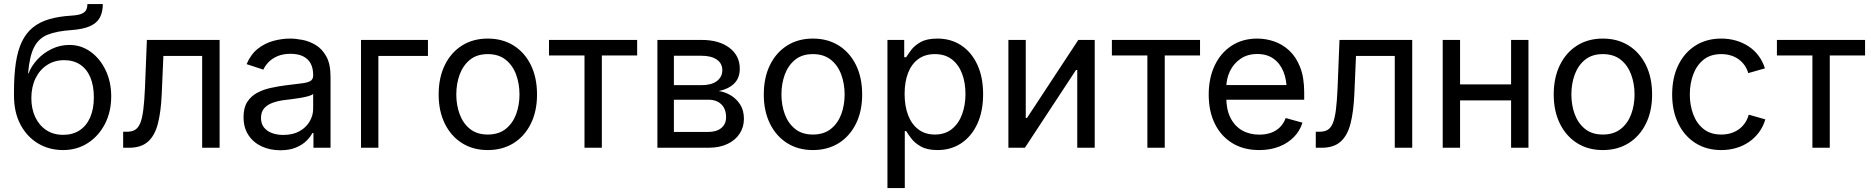

<svg xmlns="http://www.w3.org/2000/svg" viewBox="-20 -748 9472 972"><path d="M299.3 11.7Q229 11.7 172.9 -21.7Q116.7 -55.2 83.7 -117.2Q50.8 -179.2 50.8 -264.6V-283.2Q50.8 -367.7 60.3 -430.4Q69.8 -493.2 90.8 -536.9Q111.8 -580.6 145.8 -608.4Q179.7 -636.2 228.3 -650.6Q276.9 -665 341.8 -668.9Q375 -670.9 392.3 -678Q409.7 -685.1 416 -697.3Q422.4 -709.5 422.4 -727.5H500.5Q500.5 -687 485.4 -658.9Q470.2 -630.9 435.5 -615.5Q400.9 -600.1 341.8 -595.7Q268.1 -590.8 222.2 -572.8Q176.3 -554.7 152.8 -509.3Q129.4 -463.9 122.1 -376.5H124.5Q139.2 -414.6 169.7 -447.3Q200.2 -480 241.9 -500.2Q283.7 -520.5 331.5 -520.5Q390.6 -520.5 438.5 -486.1Q486.3 -451.7 514.6 -392.8Q543 -334 543 -259.8Q543 -182.6 511.5 -121.1Q480 -59.6 424.8 -23.9Q369.6 11.7 299.3 11.7ZM300.3 -65.4Q348.6 -65.4 383.3 -88.4Q418 -111.3 436.5 -153.8Q455.1 -196.3 455.1 -255.4Q455.1 -314 437.5 -356Q419.9 -397.9 386.2 -420.7Q352.5 -443.4 304.7 -443.4Q255.9 -443.4 218.3 -418.9Q180.7 -394.5 159.7 -351.1Q138.7 -307.6 138.7 -251Q138.7 -197.8 158.2 -155.8Q177.7 -113.8 213.9 -89.6Q250 -65.4 300.3 -65.4Z M603.5 0V-81.1H623Q647 -81.1 663.1 -90.3Q679.2 -99.6 689.5 -123.5Q699.7 -147.5 705.3 -190.9Q710.9 -234.4 713.9 -302.7L723.6 -545.9H1091.8V0H1003.4V-464.8H807.1L798.8 -272.5Q794.9 -182.1 779.1 -121.3Q763.2 -60.5 728.5 -30.3Q693.8 0 633.3 0Z M1398.9 12.7Q1347.2 12.7 1304.9 -6.8Q1262.7 -26.4 1237.8 -64Q1212.9 -101.6 1212.9 -155.3Q1212.9 -202.1 1231.4 -231.4Q1250 -260.7 1281 -277.6Q1312 -294.4 1349.6 -302.7Q1387.2 -311 1425.3 -315.9Q1474.1 -322.3 1504.9 -325.7Q1535.6 -329.1 1550.5 -337.4Q1565.4 -345.7 1565.4 -365.7V-368.7Q1565.4 -402.8 1552.7 -426.5Q1540 -450.2 1514.6 -462.9Q1489.3 -475.6 1451.2 -475.6Q1412.1 -475.6 1384.3 -463.4Q1356.4 -451.2 1339.1 -432.9Q1321.8 -414.6 1313 -395.5L1228.5 -423.3Q1249.5 -473.1 1285.2 -501.2Q1320.8 -529.3 1363.8 -541Q1406.7 -552.7 1448.7 -552.7Q1476.1 -552.7 1511 -546.1Q1545.9 -539.6 1578.4 -520Q1610.8 -500.5 1632.1 -462.2Q1653.3 -423.8 1653.3 -359.9V0H1566.9V-74.2H1561Q1551.8 -55.2 1531.2 -34.9Q1510.7 -14.6 1478 -1Q1445.3 12.7 1398.9 12.7ZM1414.1 -64.9Q1462.9 -64.9 1496.6 -84Q1530.3 -103 1547.9 -133.5Q1565.4 -164.1 1565.4 -197.3V-272.9Q1560.1 -266.6 1542 -261.5Q1523.9 -256.3 1500.7 -252.4Q1477.5 -248.5 1455.8 -245.8Q1434.1 -243.2 1421.4 -241.7Q1389.6 -237.8 1362.1 -228.3Q1334.5 -218.8 1317.9 -200.4Q1301.3 -182.1 1301.3 -150.9Q1301.3 -122.6 1315.9 -103.5Q1330.6 -84.5 1356 -74.7Q1381.3 -64.9 1414.1 -64.9Z M2146.5 -545.9V-464.8H1895.5V0H1807.6V-545.9Z M2449.2 11.7Q2375 11.7 2319.1 -23.4Q2263.2 -58.6 2231.9 -122.1Q2200.7 -185.5 2200.7 -269.5Q2200.7 -355 2231.9 -418.7Q2263.2 -482.4 2319.1 -517.6Q2375 -552.7 2449.2 -552.7Q2523.9 -552.7 2580.1 -517.6Q2636.2 -482.4 2667.5 -418.7Q2698.7 -355 2698.7 -269.5Q2698.7 -185.5 2667.5 -122.1Q2636.2 -58.6 2580.1 -23.4Q2523.9 11.7 2449.2 11.7ZM2449.2 -66.9Q2504.4 -66.9 2540 -95.2Q2575.7 -123.5 2592.8 -169.7Q2609.9 -215.8 2609.9 -269.5Q2609.9 -323.7 2592.8 -370.4Q2575.7 -417 2540 -445.6Q2504.4 -474.1 2449.2 -474.1Q2394.5 -474.1 2359.4 -445.6Q2324.2 -417 2307.1 -370.6Q2290 -324.2 2290 -269.5Q2290 -215.8 2307.1 -169.7Q2324.2 -123.5 2359.4 -95.2Q2394.5 -66.9 2449.2 -66.9Z M2939 0V-467.3H2759.3V-545.9H3205.6V-467.3H3026.9V0Z M3308.1 0V-545.9H3531.2Q3620.1 -545.9 3672.6 -506.1Q3725.1 -466.3 3725.1 -400.4Q3725.1 -352.5 3696.3 -324.7Q3667.5 -296.9 3618.7 -287.1Q3650.4 -282.7 3679.4 -265.4Q3708.5 -248 3727.3 -218.5Q3746.1 -189 3746.1 -146.5Q3746.1 -104.5 3724.4 -71.3Q3702.6 -38.1 3662.4 -19Q3622.1 0 3565.9 0ZM3391.6 -80.1H3565.9Q3607.9 -80.1 3631.8 -100.1Q3655.8 -120.1 3655.8 -154.3Q3655.8 -196.3 3631.8 -219.7Q3607.9 -243.2 3565.9 -243.2H3391.6ZM3391.6 -316.9H3531.7Q3581.1 -316.9 3608.9 -337.4Q3636.7 -357.9 3636.7 -393.1Q3636.7 -427.2 3608.6 -446.5Q3580.6 -465.8 3531.2 -465.8H3391.6Z M4095.2 11.7Q4021 11.7 3965.1 -23.4Q3909.2 -58.6 3877.9 -122.1Q3846.7 -185.5 3846.7 -269.5Q3846.7 -355 3877.9 -418.7Q3909.2 -482.4 3965.1 -517.6Q4021 -552.7 4095.2 -552.7Q4169.9 -552.7 4226.1 -517.6Q4282.2 -482.4 4313.5 -418.7Q4344.7 -355 4344.7 -269.5Q4344.7 -185.5 4313.5 -122.1Q4282.2 -58.6 4226.1 -23.4Q4169.9 11.7 4095.2 11.7ZM4095.2 -66.9Q4150.4 -66.9 4186 -95.2Q4221.7 -123.5 4238.8 -169.7Q4255.9 -215.8 4255.9 -269.5Q4255.9 -323.7 4238.8 -370.4Q4221.7 -417 4186 -445.6Q4150.4 -474.1 4095.2 -474.1Q4040.5 -474.1 4005.4 -445.6Q3970.2 -417 3953.1 -370.6Q3936 -324.2 3936 -269.5Q3936 -215.8 3953.1 -169.7Q3970.2 -123.5 4005.4 -95.2Q4040.5 -66.9 4095.2 -66.9Z M4472.7 204.1V-545.9H4557.6V-458.5H4567.4Q4576.7 -473.1 4593.3 -495.4Q4609.9 -517.6 4641.1 -535.2Q4672.4 -552.7 4725.6 -552.7Q4793.9 -552.7 4845.9 -518.6Q4897.9 -484.4 4927.5 -421.1Q4957 -357.9 4957 -271.5Q4957 -184.6 4927.7 -121.1Q4898.4 -57.6 4846.4 -22.9Q4794.4 11.7 4726.1 11.7Q4674.3 11.7 4642.6 -6.1Q4610.8 -23.9 4593.8 -46.6Q4576.7 -69.3 4567.4 -84.5H4560.5V204.1ZM4712.9 -66.9Q4764.2 -66.9 4798.6 -94.5Q4833 -122.1 4850.3 -168.7Q4867.7 -215.3 4867.7 -272.5Q4867.7 -329.1 4850.6 -374.8Q4833.5 -420.4 4799.1 -447.3Q4764.6 -474.1 4712.9 -474.1Q4662.6 -474.1 4628.4 -448.7Q4594.2 -423.3 4576.9 -378.2Q4559.6 -333 4559.6 -272.5Q4559.6 -211.9 4577.1 -165.5Q4594.7 -119.1 4629.2 -93Q4663.6 -66.9 4712.9 -66.9Z M5522 0H5433.6V-393.6H5427.2L5168.5 0H5085V-545.9H5172.9V-150.9H5179.2L5439 -545.9H5522Z M5788.6 0V-467.3H5608.9V-545.9H6055.2V-467.3H5876.5V0Z M6355 11.7Q6275.9 11.7 6218.5 -23.4Q6161.1 -58.6 6130.1 -121.6Q6099.1 -184.6 6099.1 -268.6Q6099.1 -352.5 6129.4 -416.5Q6159.7 -480.5 6215.1 -516.6Q6270.5 -552.7 6344.7 -552.7Q6388.2 -552.7 6430.4 -538.3Q6472.7 -523.9 6507.1 -491.9Q6541.5 -460 6562 -407.7Q6582.5 -355.5 6582.5 -279.8V-243.2H6158.7V-317.4H6535.2L6494.1 -290Q6494.1 -343.8 6477.3 -385.5Q6460.4 -427.2 6427.2 -450.9Q6394 -474.6 6344.7 -474.6Q6295.4 -474.6 6260.3 -450.4Q6225.1 -426.3 6206.5 -387.5Q6188 -348.6 6188 -304.2V-254.9Q6188 -194.3 6209 -152.1Q6230 -109.9 6267.8 -88.1Q6305.7 -66.4 6355.5 -66.4Q6387.7 -66.4 6414.1 -75.7Q6440.4 -85 6459.5 -103.8Q6478.5 -122.6 6488.8 -150.4L6573.7 -127Q6561 -85.9 6530.8 -54.7Q6500.5 -23.4 6455.8 -5.9Q6411.1 11.7 6355 11.7Z M6641.1 0V-81.1H6660.6Q6684.6 -81.1 6700.7 -90.3Q6716.8 -99.6 6727.1 -123.5Q6737.3 -147.5 6742.9 -190.9Q6748.5 -234.4 6751.5 -302.7L6761.2 -545.9H7129.4V0H7041V-464.8H6844.7L6836.4 -272.5Q6832.5 -182.1 6816.7 -121.3Q6800.8 -60.5 6766.1 -30.3Q6731.4 0 6670.9 0Z M7649.9 -320.8V-239.7H7350.6V-320.8ZM7371.6 -545.9V0H7283.7V-545.9ZM7717.8 -545.9V0H7629.9V-545.9Z M8094.2 11.7Q8020 11.7 7964.1 -23.4Q7908.2 -58.6 7877 -122.1Q7845.7 -185.5 7845.7 -269.5Q7845.7 -355 7877 -418.7Q7908.2 -482.4 7964.1 -517.6Q8020 -552.7 8094.2 -552.7Q8168.9 -552.7 8225.1 -517.6Q8281.2 -482.4 8312.5 -418.7Q8343.8 -355 8343.8 -269.5Q8343.8 -185.5 8312.5 -122.1Q8281.2 -58.6 8225.1 -23.4Q8168.9 11.7 8094.2 11.7ZM8094.2 -66.9Q8149.4 -66.9 8185.1 -95.2Q8220.7 -123.5 8237.8 -169.7Q8254.9 -215.8 8254.9 -269.5Q8254.9 -323.7 8237.8 -370.4Q8220.7 -417 8185.1 -445.6Q8149.4 -474.1 8094.2 -474.1Q8039.6 -474.1 8004.4 -445.6Q7969.2 -417 7952.1 -370.6Q7935.1 -324.2 7935.1 -269.5Q7935.1 -215.8 7952.1 -169.7Q7969.2 -123.5 8004.4 -95.2Q8039.6 -66.9 8094.2 -66.9Z M8693.8 11.7Q8619.6 11.7 8563.7 -23.4Q8507.8 -58.6 8476.6 -122.1Q8445.3 -185.5 8445.3 -269.5Q8445.3 -355 8476.6 -418.7Q8507.8 -482.4 8563.7 -517.6Q8619.6 -552.7 8693.8 -552.7Q8733.4 -552.7 8768.6 -542.5Q8803.7 -532.2 8832.8 -512.9Q8861.8 -493.7 8882.8 -465.6Q8903.8 -437.5 8915 -401.9L8830.6 -377.9Q8824.7 -398.9 8812.5 -416.5Q8800.3 -434.1 8783 -447Q8765.6 -460 8743.2 -467Q8720.7 -474.1 8693.8 -474.1Q8639.2 -474.1 8604 -445.6Q8568.8 -417 8551.8 -370.6Q8534.7 -324.2 8534.7 -269.5Q8534.7 -215.8 8551.8 -169.7Q8568.8 -123.5 8604 -95.2Q8639.2 -66.9 8693.8 -66.9Q8721.2 -66.9 8744.1 -74.2Q8767.1 -81.5 8784.9 -95Q8802.7 -108.4 8814.9 -127Q8827.1 -145.5 8833 -167.5L8917 -143.6Q8906.2 -106.9 8885 -78.4Q8863.8 -49.8 8834.5 -29.5Q8805.2 -9.3 8769.5 1.2Q8733.9 11.7 8693.8 11.7Z M9155.3 0V-467.3H8975.6V-545.9H9421.9V-467.3H9243.2V0Z"/></svg>

Font: Inter Variable
Style: Regular
Weight: 400
Designer: Rasmus Andersson
Foundry: rsms
Version: Version 4.001;git-9221beed3